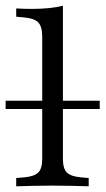

<svg xmlns="http://www.w3.org/2000/svg" viewBox="-27 -653 370 673"><path d="M157.3 -2.4Q119.4 -2.4 89.9 -1.6Q60.5 -0.8 29.8 0V-29L58.9 -31.5Q93.5 -34.7 107.3 -48.4Q121 -62.1 121 -96.8V-206.5H193.5V-96.8Q193.5 -62.1 207.3 -48.4Q221 -34.7 255.6 -31.5L283.9 -29V0Q254 -0.8 224.6 -1.6Q195.2 -2.4 157.3 -2.4ZM121 -206.5V-524.2Q121 -559.7 107.3 -574.2Q93.5 -588.7 57.3 -591.9L29.8 -594.4V-623.4Q45.2 -622.6 57.7 -622.2Q70.2 -621.8 83.9 -621.8Q116.9 -621.8 144.8 -624.6Q172.6 -627.4 193.5 -633.1V-623.4V-206.5ZM-7.3 -271V-300H322.6V-271Z"/></svg>

Font: Playfair 5pt SemiExpanded Light Light
Style: Regular
Weight: 300
Version: Version 2.203